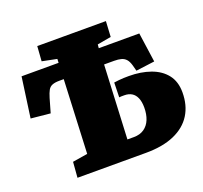

<svg xmlns="http://www.w3.org/2000/svg" viewBox="-127 -886 1091 1033"><g transform="rotate(-20 418.5 -370.0)"><path d="M259 -524H234Q209 -524 193.5 -518Q178 -512 169.5 -497Q161 -482 153 -455L130 -375L19 -386L51 -616H263L264 -638L180 -655L186 -740H579L574 -651L495 -637L493 -616H725L749 -447L642 -433L633 -467Q626 -491 615 -503Q604 -515 587.5 -519.5Q571 -524 547 -524H490L470 -102H507Q542 -102 566 -118.5Q590 -135 602 -164.5Q614 -194 614 -233Q614 -266 604.5 -288Q595 -310 577.5 -320.5Q560 -331 536 -331Q526 -331 518.5 -331Q511 -331 506 -330L508 -414Q522 -416 536 -417.5Q550 -419 564 -419.5Q578 -420 593 -420Q662 -420 717 -400.5Q772 -381 803.5 -341Q835 -301 835 -239Q835 -165 801.5 -111.5Q768 -58 702 -29Q636 0 539 0H147L154 -89L240 -103Z"/></g></svg>

Font: Literata Black
Style: Italic
Weight: 900
Italic angle: -2°
Designer: Latin by Veronika Burian and Jose Scaglione. Greek by Irene Vlachou. Cyrillic by Vera Evstafieva
Foundry: TypeTogether
Version: Version 3.002